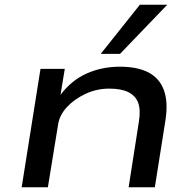

<svg xmlns="http://www.w3.org/2000/svg" viewBox="-20 -786 817 806"><path d="M71 0 150 -497H252L234 -388Q280 -449 344 -477.5Q408 -506 483 -506Q558 -506 604 -481.5Q650 -457 668 -407.5Q686 -358 675 -284L630 0H520L563 -275Q571 -325 560 -354.5Q549 -384 519 -399Q489 -414 439 -414Q386 -414 339 -392Q292 -370 261 -336.5Q230 -303 224 -264L181 0ZM403 -560 567 -766H682L484 -560Z"/></svg>

Font: Nunito Sans 7pt Expanded Medium
Style: Italic
Weight: 500
Width: 7
Italic angle: -9°
Designer: Vernon Adams
Foundry: Vernon Adams
Version: Version 3.101;gftools[0.9.27]